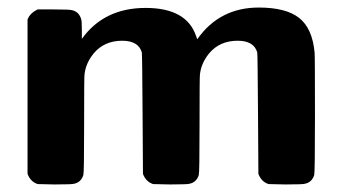

<svg xmlns="http://www.w3.org/2000/svg" viewBox="-20 -489 907 509"><path d="M197 -386Q256 -468 366 -468Q475 -468 500 -393L503 -385Q562 -469 666 -469Q738 -469 773 -441.5Q808 -414 814 -350Q815 -343 815 -185Q815 -31 813 -25Q807 -6 789 -2Q784 0 737 0L692 -1Q673 -7 665 -28L664 -186Q663 -345 662 -350Q653 -381 610 -381Q562 -381 534 -347Q513 -321 510 -291Q509 -286 509 -157Q509 -31 507 -25Q501 -6 483 -2Q478 0 431 0L386 -1Q367 -7 359 -28L358 -186Q357 -345 356 -350Q347 -381 304 -381Q256 -381 228 -347Q207 -321 204 -291Q203 -286 203 -157Q203 -31 201 -25Q195 -6 177 -2Q172 0 125 0L80 -1Q61 -7 53 -28V-437Q59 -454 80 -464H122Q166 -464 171 -462Q189 -458 195 -439Q197 -434 197 -409Z"/></svg>

Font: MathJax_SansSerif
Style: Bold
Weight: 700
Version: Version 1.1